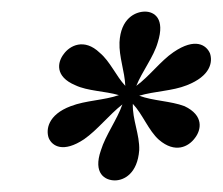

<svg xmlns="http://www.w3.org/2000/svg" viewBox="-20 -738 384 331"><path d="M254 -497C282 -473 305 -485 316 -500C327 -514 332 -539 298 -555C274 -564 244 -564 220 -573C247 -581 277 -581 302 -591C343 -607 347 -631 342 -646C336 -660 317 -674 279 -648C257 -633 238 -607 215 -590C225 -615 245 -640 252 -665C265 -706 246 -718 230 -718C213 -718 188 -706 186 -665C185 -640 195 -615 196 -590C180 -607 170 -632 152 -647C125 -673 100 -659 90 -645C79 -631 74 -606 110 -591C131 -581 161 -581 185 -574C159 -565 128 -565 102 -555C62 -540 59 -514 64 -500C70 -486 89 -474 125 -498C148 -514 168 -540 191 -558C182 -532 162 -505 154 -479C140 -439 161 -427 178 -427C194 -427 217 -439 220 -479C221 -506 208 -532 209 -559C226 -541 236 -513 254 -497Z"/></svg>

Font: RL Madena Oblique
Style: Regular
Weight: 400
Italic angle: -10°
Designer: I Kadek Wantara Putra
Foundry: Roughlines ID
Version: Version 1.000;Glyphs 3.1.2 (3151)